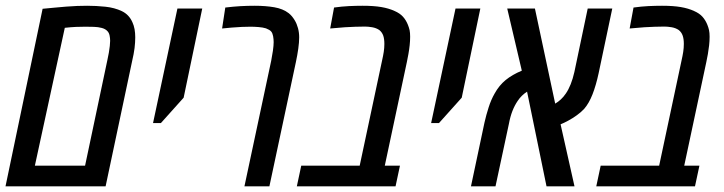

<svg xmlns="http://www.w3.org/2000/svg" viewBox="-21 -660 2564 680"><path d="M-1.5 0 129.9 -628.9Q150.4 -630.9 171.1 -632.8Q191.9 -634.8 212.4 -636.5Q232.9 -638.2 252 -638.9Q271 -639.6 287.6 -639.6Q319.8 -639.6 352.3 -636.2Q384.8 -632.8 410.4 -620.6Q436 -608.4 447.8 -581.5Q453.1 -570.3 455.6 -556.6Q458 -543 458 -527.8Q458 -510.3 455.6 -490Q453.1 -469.7 446.8 -442.9L353 0ZM102.5 -73.2H280.3L359.4 -447.8Q362.3 -460.4 364.5 -473.4Q366.7 -486.3 367.9 -497.3Q369.1 -508.3 369.1 -515.6Q369.1 -524.4 367.2 -533.9Q365.2 -543.5 359.9 -549.3Q352.5 -557.6 339.6 -561Q326.7 -564.5 311.3 -564.9Q295.9 -565.4 281.2 -565.4Q264.6 -565.4 248 -564.7Q231.4 -564 208.5 -561.5Z M521 -224.1 607.4 -629.9H695.3L629.4 -314L548.8 -224.1Z M844.7 0 939.5 -444.8Q942.9 -461.9 945.6 -480.5Q948.2 -499 948.2 -510.7Q948.2 -521 946.3 -531.7Q944.3 -542.5 939.5 -548.3Q936.5 -551.8 931.9 -554.4Q927.2 -557.1 920.9 -559.6Q909.7 -563 894.5 -564.2Q879.4 -565.4 866.2 -565.4Q853.5 -565.4 835.7 -564.7Q817.9 -564 799.1 -562.3Q780.3 -560.5 765.6 -559.1L776.9 -633.3Q805.2 -636.7 830.3 -638.2Q855.5 -639.6 881.3 -639.6Q919.4 -639.6 950.4 -634.3Q981.4 -628.9 1001.5 -613.3Q1008.3 -607.9 1013.4 -601.6Q1018.6 -595.2 1022.9 -587.9Q1030.3 -575.7 1034.4 -560.3Q1038.6 -544.9 1038.6 -527.8Q1038.6 -510.3 1035.4 -487.5Q1032.2 -464.8 1026.9 -439.9L933.1 0Z M1030.3 0 1045.9 -73.2H1252.9L1332 -444.8Q1335.9 -461.9 1338.1 -476.1Q1340.3 -490.2 1340.3 -504.4Q1340.3 -522.5 1336.2 -534.2Q1332 -545.9 1322.3 -553.7Q1311.5 -561 1297.1 -563.5Q1282.7 -565.9 1271.5 -565.9Q1254.4 -565.9 1236.6 -565.2Q1218.8 -564.5 1200.9 -563.5Q1183.1 -562.5 1165 -560.5L1148.4 -559.1L1162.1 -633.3Q1189.9 -637.2 1214.8 -638.4Q1239.7 -639.6 1263.2 -639.6Q1302.7 -639.6 1329.6 -635Q1356.4 -630.4 1376.5 -621.1Q1395.5 -612.8 1406.2 -600.8Q1417 -588.9 1423.8 -571.8Q1427.7 -562 1429.7 -553Q1431.6 -543.9 1431.6 -529.8Q1431.6 -515.1 1429.9 -499.5Q1428.2 -483.9 1425.5 -468.8Q1422.9 -453.6 1419.9 -439.9L1341.8 -73.2H1395.5L1379.9 0Z M1505.9 -224.1 1592.3 -629.9H1680.2L1614.3 -314L1533.7 -224.1Z M1647 0 1694.8 -225.6Q1700.7 -252 1709.5 -279.5Q1718.3 -307.1 1731 -329.1Q1746.6 -357.4 1769.8 -376.5Q1793 -395.5 1827.1 -409.7L1775.4 -629.9H1873.5L1945.3 -293Q1956.1 -299.3 1965.3 -307.9Q1974.6 -316.4 1982.9 -328.6Q1992.7 -342.8 2000.2 -361.8Q2007.8 -380.9 2013.2 -404.8L2060.5 -629.9H2147.5L2099.1 -400.4Q2089.8 -357.4 2077.4 -325.7Q2064.9 -293.9 2047.9 -274.4Q2037.1 -262.7 2022.2 -252Q2007.3 -241.2 1991.9 -232.9Q1976.6 -224.6 1964.4 -219.7L2013.7 0H1914.6L1845.7 -335.4Q1835.9 -329.1 1827.6 -321Q1819.3 -313 1812.5 -302.7Q1801.8 -287.1 1793.9 -267.1Q1786.1 -247.1 1781.2 -220.7L1733.9 0Z M2090.8 0 2106.4 -73.2H2313.5L2392.6 -444.8Q2396.5 -461.9 2398.7 -476.1Q2400.9 -490.2 2400.9 -504.4Q2400.9 -522.5 2396.7 -534.2Q2392.6 -545.9 2382.8 -553.7Q2372.1 -561 2357.7 -563.5Q2343.3 -565.9 2332 -565.9Q2314.9 -565.9 2297.1 -565.2Q2279.3 -564.5 2261.5 -563.5Q2243.7 -562.5 2225.6 -560.5L2209 -559.1L2222.7 -633.3Q2250.5 -637.2 2275.4 -638.4Q2300.3 -639.6 2323.7 -639.6Q2363.3 -639.6 2390.1 -635Q2417 -630.4 2437 -621.1Q2456.1 -612.8 2466.8 -600.8Q2477.5 -588.9 2484.4 -571.8Q2488.3 -562 2490.2 -553Q2492.2 -543.9 2492.2 -529.8Q2492.2 -515.1 2490.5 -499.5Q2488.8 -483.9 2486.1 -468.8Q2483.4 -453.6 2480.5 -439.9L2402.3 -73.2H2456.1L2440.4 0Z"/></svg>

Font: Open Sans Condensed Medium
Style: Italic
Weight: 500
Width: 3
Italic angle: -12°
Designer: Monotype Design Team
Foundry: Monotype Imaging Inc.
Version: Version 3.000